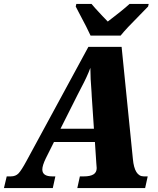

<svg xmlns="http://www.w3.org/2000/svg" viewBox="-60 -951 799 971"><path d="M687 -59 674 0H331L344 -59H365Q396 -59 412.5 -69Q429 -79 429 -101Q429 -109 427 -127L420 -233H213L172 -151Q154 -114 154 -94Q154 -59 204 -59H220L207 0H-40L-26 -59H-5Q19 -59 33.5 -74Q48 -89 74 -137L387 -714H555L612 -147Q620 -59 667 -59ZM415 -300 404 -464 403 -484Q397 -556 397 -608Q382 -566 350 -506L333 -473L246 -300ZM337 -891 323 -918 326 -931H403Q413 -918 458 -870Q478 -850 485 -842Q513 -863 546 -889.5Q579 -916 595 -931H692L689 -918L650 -878Q576 -804 550 -771H398Q383 -805 337 -891Z"/></svg>

Font: Noto Serif NarrowBlack
Style: Italic
Weight: 900
Width: 4
Italic angle: -12°
Designer: Monotype Design Team
Foundry: Monotype Imaging Inc.
Version: Version 1.001